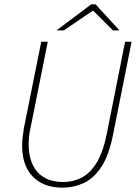

<svg xmlns="http://www.w3.org/2000/svg" viewBox="-20 -852 634 884"><path d="M268 12Q181 12 131.5 -38.5Q82 -89 82 -180Q82 -200 84 -219Q86 -238 90 -262L170 -660H200L122 -270Q116 -246 114 -226Q112 -206 112 -188Q112 -106 152.5 -60Q193 -14 272 -14Q316 -14 355.5 -34Q395 -54 425 -103Q455 -152 472 -238L556 -660H586L500 -230Q481 -135 446 -82.5Q411 -30 365 -9Q319 12 268 12ZM240 -712 400 -832H420L530 -712H500L410 -802H406L274 -712Z"/></svg>

Font: Source Sans 3 ExtraLight
Style: Italic
Weight: 250
Italic angle: -11°
Designer: Paul D. Hunt
Foundry: Adobe
Version: Version 3.046;hotconv 1.0.118;makeotfexe 2.5.65603